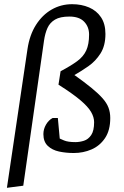

<svg xmlns="http://www.w3.org/2000/svg" viewBox="-20 -721 591 916"><path d="M13 175 111 -486Q121 -554 151.5 -602Q182 -650 226.5 -675.5Q271 -701 324 -701Q369 -701 405 -685.5Q441 -670 462 -638.5Q483 -607 483 -559Q483 -503 459.5 -466Q436 -429 401.5 -405Q367 -381 335 -363Q383 -329 416 -302Q449 -275 469 -252.5Q489 -230 497.5 -207.5Q506 -185 506 -158Q506 -99 481 -62Q456 -25 416.5 -8Q377 9 332 9Q295 9 262 2Q229 -5 208 -25Q187 -45 187 -81Q187 -105 199.5 -126.5Q212 -148 231 -158H256L265 -60Q267 -59 285.5 -51Q304 -43 340 -43Q360 -43 380.5 -49.5Q401 -56 415 -76.5Q429 -97 429 -138Q429 -162 414.5 -187Q400 -212 363.5 -243Q327 -274 259 -317L269 -381Q318 -407 348 -429Q378 -451 391.5 -480.5Q405 -510 405 -556Q405 -593 381.5 -617.5Q358 -642 311 -642Q267 -642 242.5 -627.5Q218 -613 206.5 -587.5Q195 -562 190 -527L91 165Z"/></svg>

Font: Faustina
Style: Italic
Weight: 400
Italic angle: -8°
Designer: Alfonso Garcia
Foundry: http://www.omnibus-type.com
Version: Version 1.200